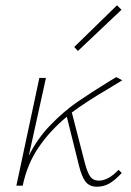

<svg xmlns="http://www.w3.org/2000/svg" viewBox="-20 -703 497 727"><path d="M429 -60 441 -48Q416 -21 394.5 -8.5Q373 4 347 4Q319 4 304 -15Q289 -34 278 -80L233 -261Q170 -209 126.5 -145.5Q83 -82 66 0H42L129 -408H154L89 -113Q121 -178 171 -229.5Q221 -281 271.5 -316Q322 -351 392 -394L420 -411L443 -399L392 -368Q299 -313 252 -277L301 -87Q311 -49 322 -34Q333 -19 354 -19Q390 -19 429 -60ZM261 -525 423 -683 440 -666 275 -510Z"/></svg>

Font: Ysabeau Extralight
Style: Italic
Weight: 200
Italic angle: -12°
Designer: Christian Thalmann (Catharsis Fonts)
Version: Version 0.003